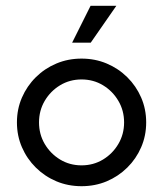

<svg xmlns="http://www.w3.org/2000/svg" viewBox="-20 -624 554 652"><path d="M256.9 8.3Q211.1 8.3 171.5 -8.3Q131.9 -25 101.7 -54.9Q71.5 -84.7 54.5 -124Q37.5 -163.2 37.5 -208.3Q37.5 -253.5 54.5 -292.7Q71.5 -331.9 101.7 -361.8Q131.9 -391.7 171.5 -408.3Q211.1 -425 256.9 -425Q302.8 -425 342.4 -408.3Q381.9 -391.7 412.2 -361.8Q442.4 -331.9 459.4 -292.7Q476.4 -253.5 476.4 -208.3Q476.4 -163.2 459.4 -124Q442.4 -84.7 412.2 -54.9Q381.9 -25 342.4 -8.3Q302.8 8.3 256.9 8.3ZM256.9 -62.5Q297.2 -62.5 329.9 -82.3Q362.5 -102.1 381.9 -135.1Q401.4 -168.1 401.4 -208.3Q401.4 -248.6 381.9 -281.6Q362.5 -314.6 329.9 -334.4Q297.2 -354.2 256.9 -354.2Q216.7 -354.2 184 -334.4Q151.4 -314.6 131.9 -281.6Q112.5 -248.6 112.5 -208.3Q112.5 -168.1 131.9 -135.1Q151.4 -102.1 184 -82.3Q216.7 -62.5 256.9 -62.5ZM225 -479.2 287.5 -604.2H375L288.2 -479.2Z"/></svg>

Font: Afacad Flux
Style: Regular
Weight: 400
Designer: Kristian Moeller
Foundry: Dicotype
Version: Version 1.100